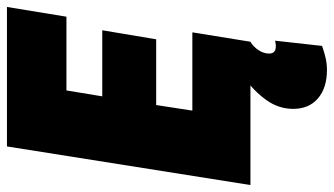

<svg xmlns="http://www.w3.org/2000/svg" viewBox="-235 -516 960 552"><g transform="rotate(-90 245.0 -240.0)"><path d="M-11 0 100 -700H501L473 -529H261L244 -426H434L408 -271H219L203 -167H428L401 0ZM296 -16 401 0Q387 8 377 23Q367 38 367 54Q367 73 388 73Q393 73 398 72Q403 71 404 71L389 206Q372 212 355 216Q338 220 320 220Q268 220 238 194Q208 168 208 123Q208 81 233.5 45.5Q259 10 296 -16Z"/></g></svg>

Font: Georama SemiCondensed Black
Style: Italic
Weight: 900
Width: 4
Italic angle: -9°
Designer: Jean-Baptiste Levee
Foundry: Production Type
Version: Version 1.000